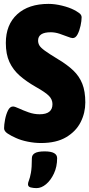

<svg xmlns="http://www.w3.org/2000/svg" viewBox="-20 -728 460 988"><path d="M191 8Q158 8 123 1Q88 -6 62 -18Q37 -29 19 -41Q1 -53 1 -68Q1 -86 6 -112.5Q11 -139 21 -159.5Q31 -180 47 -180Q56 -180 77.5 -170Q99 -160 127 -150Q155 -140 184 -140Q250 -140 250 -192Q250 -216 232 -234.5Q214 -253 164 -281Q115 -309 81 -339Q47 -369 28.5 -409Q10 -449 10 -507Q10 -601 68.5 -654.5Q127 -708 230 -708Q262 -708 299 -699Q336 -690 361 -677Q373 -671 386.5 -661.5Q400 -652 400 -639Q400 -621 394.5 -595.5Q389 -570 379 -551Q369 -532 354 -532Q346 -532 327.5 -539.5Q309 -547 286 -554.5Q263 -562 241 -562Q176 -562 176 -519Q176 -506 182.5 -494.5Q189 -483 211 -467Q233 -451 279 -423Q326 -395 357 -365.5Q388 -336 403.5 -297Q419 -258 419 -201Q419 -147 395 -99.5Q371 -52 320.5 -22Q270 8 191 8ZM168 240Q152 240 138 236.5Q124 233 124 220Q124 212 129 200Q134 188 139 161.5Q144 135 144 86Q144 69 159.5 60Q175 51 210 51Q274 51 274 86Q274 130 257.5 165Q241 200 217 220Q193 240 168 240Z"/></svg>

Font: Asap Condensed Black
Style: Regular
Weight: 900
Width: 3
Designer: Pablo Cosgaya
Foundry: Omnibus-Type
Version: Version 3.001; ttfautohint (v1.8.4.7-5d5b)